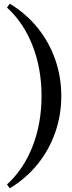

<svg xmlns="http://www.w3.org/2000/svg" viewBox="-20 -785 392 1040"><path d="M33 235 18 214Q108 132 156.5 7.5Q205 -117 205 -265Q205 -413 156.5 -537.5Q108 -662 18 -744L33 -765Q122 -711 184 -634Q246 -557 279 -463Q312 -369 312 -265Q312 -161 279 -67Q246 27 184 104Q122 181 33 235Z"/></svg>

Font: Platypi Medium
Style: Regular
Weight: 500
Designer: David Sargent
Foundry: Bolt Cutter Type
Version: Version 1.200; ttfautohint (v1.8.4.7-5d5b)